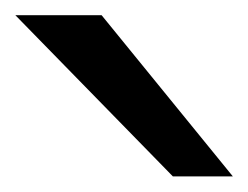

<svg xmlns="http://www.w3.org/2000/svg" viewBox="-20 -801 323 250"><path d="M112.3 -781.2 283.2 -571.3H205.1L0 -781.2Z"/></svg>

Font: Lesson One
Style: Regular
Weight: 400
Designer: But Ko, Victor Gaultney, Annie Olsen, Julie Remington, Don Collingsworth, Eric Hays, Becca Hirsbrunner
Version: Version 1.100